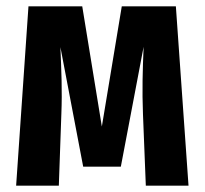

<svg xmlns="http://www.w3.org/2000/svg" viewBox="-20 -587 647 607"><path d="M536 -567H365L302 -187L240 -567H70L31 0H166L174 -227C177 -301 174 -362 171 -438L243 -60H362L434 -439C431 -365 429 -302 432 -226L441 0H576Z"/></svg>

Font: Glow Sans TC Compressed
Style: Bold
Weight: 700
Width: 2
Designer: Ryoko NISHIZUKA (kana, bopomofo & ideographs); Paul D. Hunt (Latin, Greek & Cyrillic); Sandoll Communications, Soo-young
Version: Version 0.93